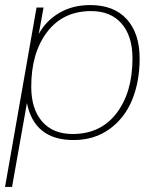

<svg xmlns="http://www.w3.org/2000/svg" viewBox="-40 -546 610 762"><path d="M252 9.8Q96.2 9.8 66.9 -137.2L7.8 195.8H-20L105 -516.1H132.8L113.8 -411.1Q142.1 -463.4 195.1 -494.6Q248 -525.9 317.9 -525.9Q412.6 -525.9 463.4 -469.5Q514.2 -413.1 514.2 -314Q514.2 -222.7 484.6 -150.1Q455.1 -77.6 394.8 -33.9Q334.5 9.8 252 9.8ZM248 -14.2Q359.9 -14.2 422.9 -97.2Q485.8 -180.2 485.8 -314Q485.8 -402.8 442.6 -452.4Q399.4 -502 321.8 -502Q210 -502 147 -418.9Q84 -335.9 84 -202.1Q84 -113.3 127.2 -63.7Q170.4 -14.2 248 -14.2Z"/></svg>

Font: Creato Display Thin
Style: Italic
Weight: 265
Italic angle: -10°
Version: Version 1.000